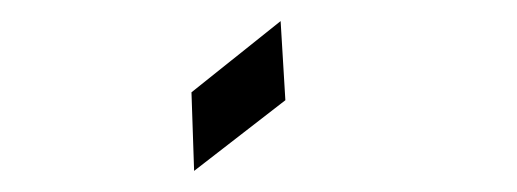

<svg xmlns="http://www.w3.org/2000/svg" viewBox="-20 -726 490 182"><path d="M164 -564 161.5 -638.5 246 -706 250.5 -631Z"/></svg>

Font: Trispace Condensed
Style: Regular
Weight: 400
Width: 3
Designer: Tyler Finck
Foundry: Etcetera Type Company
Version: Version 1.210; ttfautohint (v1.8.3)